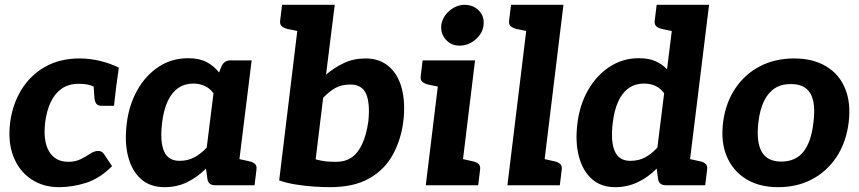

<svg xmlns="http://www.w3.org/2000/svg" viewBox="-20 -767 3556 795"><path d="M224 8Q158 8 108.5 -25.5Q59 -59 35.5 -119Q12 -179 22 -260Q32 -336 69 -396Q106 -456 167 -490.5Q228 -525 310 -525Q350 -525 391.5 -515.5Q433 -506 472 -487L461 -407L391 -394Q373 -408 354 -414Q335 -420 306 -420Q264 -420 235.5 -400Q207 -380 190 -344Q173 -308 167 -260Q158 -182 183.5 -139.5Q209 -97 263 -97Q292 -97 314 -108Q336 -119 353.5 -130.5Q371 -142 386 -142Q402 -142 410 -130L444 -79Q393 -28 336.5 -10Q280 8 224 8ZM366 -432 461 -407 452 -329H401Q385 -329 378.5 -338Q372 -347 371 -363Z M661 8Q602 8 564 -25.5Q526 -59 510.5 -119Q495 -179 505 -257Q514 -332 548.5 -393.5Q583 -455 637 -490.5Q691 -526 759 -526Q804 -526 834.5 -510.5Q865 -495 887 -467L897 -492Q908 -517 935 -517H1022L958 0H871Q843 0 839 -25L833 -69Q798 -34 755.5 -13Q713 8 661 8ZM724 -101Q757 -101 784.5 -115.5Q812 -130 836 -156L864 -381Q847 -403 826 -412Q805 -421 780 -421Q745 -421 718 -402.5Q691 -384 674 -347Q657 -310 651 -257Q642 -181 659 -141Q676 -101 724 -101ZM936 0 963 -110 1013 -99Q1028 -96 1036 -88Q1044 -80 1042 -65L1034 0Z M1346 8Q1316 8 1279.5 5.5Q1243 3 1205 -3Q1167 -9 1136 -20L1224 -747H1366L1330 -458Q1364 -487 1404 -506Q1444 -525 1494 -525Q1552 -525 1590.5 -491.5Q1629 -458 1644 -399.5Q1659 -341 1650 -264Q1640 -187 1606 -125.5Q1572 -64 1508.5 -28Q1445 8 1346 8ZM1372 -97Q1410 -97 1436.5 -115.5Q1463 -134 1480 -171.5Q1497 -209 1505 -263Q1513 -339 1496 -378Q1479 -417 1431 -417Q1395 -417 1370 -403.5Q1345 -390 1318 -362L1287 -107Q1315 -100 1332.5 -98.5Q1350 -97 1372 -97ZM1246 -747 1220 -637 1171 -647Q1155 -651 1146.5 -658.5Q1138 -666 1140 -682L1148 -747Z M1743 0 1806 -517H1947L1884 0ZM1862 0 1889 -110 1938 -99Q1953 -96 1961.5 -88Q1970 -80 1968 -65L1960 0ZM1828 -517 1801 -407 1752 -417Q1737 -421 1728.5 -428.5Q1720 -436 1722 -452L1730 -517ZM1883 -578Q1848 -578 1826 -603Q1804 -628 1807 -662Q1812 -698 1841 -722.5Q1870 -747 1904 -747Q1940 -747 1963.5 -722.5Q1987 -698 1982 -662Q1978 -628 1948.5 -603Q1919 -578 1883 -578Z M2081 0 2172 -747H2313L2222 0ZM2200 0 2227 -110 2276 -99Q2291 -96 2299.5 -88Q2308 -80 2306 -65L2298 0ZM2194 -747 2168 -637 2119 -647Q2103 -651 2094.5 -658.5Q2086 -666 2088 -682L2096 -747Z M2527 8Q2469 8 2431 -25.5Q2393 -59 2377 -119Q2361 -179 2371 -257Q2380 -332 2414.5 -393Q2449 -454 2503.5 -490Q2558 -526 2625 -526Q2667 -526 2694.5 -513.5Q2722 -501 2742 -480L2775 -747H2916L2824 0H2737Q2709 0 2705 -25L2699 -69Q2665 -34 2621.5 -13Q2578 8 2527 8ZM2590 -101Q2625 -101 2651.5 -115.5Q2678 -130 2702 -156L2730 -381Q2713 -403 2692.5 -412Q2672 -421 2646 -421Q2611 -421 2584 -402.5Q2557 -384 2540 -347Q2523 -310 2517 -257Q2508 -181 2525.5 -141Q2543 -101 2590 -101ZM2797 -747 2770 -637 2721 -647Q2705 -651 2697 -658.5Q2689 -666 2691 -682L2699 -747ZM2802 0 2829 -110 2879 -99Q2894 -96 2902 -88Q2910 -80 2908 -65L2900 0Z M3268 -525Q3346 -525 3400.5 -492.5Q3455 -460 3479.5 -400Q3504 -340 3494 -260Q3484 -179 3445 -119Q3406 -59 3344 -25.5Q3282 8 3202 8Q3124 8 3069.5 -25.5Q3015 -59 2989.5 -119Q2964 -179 2974 -260Q2984 -340 3024 -400Q3064 -460 3126.5 -492.5Q3189 -525 3268 -525ZM3215 -98Q3274 -98 3306.5 -138.5Q3339 -179 3348 -259Q3355 -312 3347.5 -347.5Q3340 -383 3317 -401Q3294 -419 3255 -419Q3215 -419 3187.5 -401Q3160 -383 3143 -347.5Q3126 -312 3120 -259Q3111 -179 3134 -138.5Q3157 -98 3215 -98Z"/></svg>

Font: Aleo ExtraBold
Style: Italic
Weight: 800
Italic angle: -7°
Designer: Alessio Laiso
Foundry: Alessio Laiso
Version: Version 2.001;gftools[0.9.29]